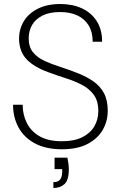

<svg xmlns="http://www.w3.org/2000/svg" viewBox="-20 -732 603 957"><path d="M289 12Q209 12 154.5 -17Q100 -46 72.5 -96.5Q45 -147 45 -210H93Q93 -161 113.5 -119.5Q134 -78 177 -53Q220 -28 289 -28Q350 -28 390 -48Q430 -68 450 -102Q470 -136 470 -178Q470 -229 447.5 -259.5Q425 -290 388.5 -309Q352 -328 308 -342Q264 -356 221 -372Q151 -397 113.5 -435.5Q76 -474 75 -538Q75 -587 98.5 -626Q122 -665 168.5 -688.5Q215 -712 281 -712Q341 -712 388 -690.5Q435 -669 462 -627Q489 -585 489 -524H442Q442 -572 422 -605Q402 -638 365.5 -655Q329 -672 280 -672Q227 -672 192 -654.5Q157 -637 140 -607.5Q123 -578 123 -541Q123 -498 144.5 -471.5Q166 -445 202 -428.5Q238 -412 282 -398Q326 -384 371 -366Q413 -349 446 -326Q479 -303 498 -268Q517 -233 517 -180Q517 -128 492 -84.5Q467 -41 416.5 -14.5Q366 12 289 12ZM246 205V176Q270 176 280 162.5Q290 149 290 124V111H252V54H316Q319 69 321 83.5Q323 98 323 111Q323 166 301.5 185.5Q280 205 246 205Z"/></svg>

Font: DM Sans 11pt ExtraLight
Style: Regular
Weight: 250
Version: Version 4.004;gftools[0.9.30]